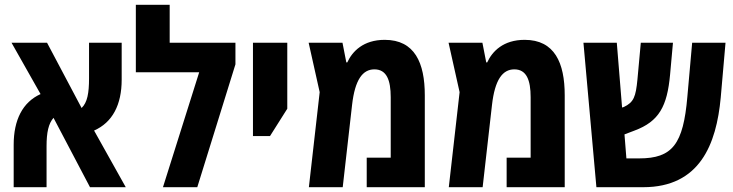

<svg xmlns="http://www.w3.org/2000/svg" viewBox="-20 -780 3055 800"><path d="M37 0H174V-171C174 -228 182 -265 203 -289L355 0H504L372 -236C449 -270 487 -344 487 -448V-602H351V-454C351 -392 344 -353 320 -330L176 -602H28L149 -388C74 -354 37 -280 37 -177Z M687 -602V-760H546V-479H810L659 0H802L961 -512V-602Z M1034 -213H1105L1177 -327V-602H1034Z M1583 -614C1494 -614 1448 -566 1427 -520H1423L1407 -602H1266L1312 -396L1267 0H1408L1447 -343C1459 -448 1491 -491 1540 -491C1591 -491 1608 -446 1608 -375V-123H1508V0H1750V-383C1750 -518 1708 -614 1583 -614Z M2166 -614C2077 -614 2031 -566 2010 -520H2006L1990 -602H1849L1895 -396L1850 0H1991L2030 -343C2042 -448 2074 -491 2123 -491C2174 -491 2191 -446 2191 -375V-123H2091V0H2333V-383C2333 -518 2291 -614 2166 -614Z M2465 0H2660C2896 0 2965 -179 2983 -373L3003 -602H2864L2844 -377C2827 -179 2782 -120 2643 -120H2590L2582 -220L2624 -236C2726 -274 2760 -337 2772 -469L2784 -602H2650L2636 -449C2629 -377 2621 -354 2579 -334L2572 -332L2550 -602H2411Z"/></svg>

Font: Noto Sans Hebrew Condensed
Style: Bold
Weight: 700
Width: 3
Designer: Monotype Design Team
Foundry: Monotype Imaging Inc.
Version: Version 2.004